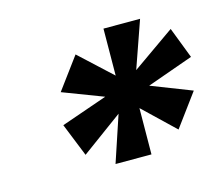

<svg xmlns="http://www.w3.org/2000/svg" viewBox="-65 -805 625 542"><g transform="rotate(-15 247.5 -534.0)"><path d="M211 -345 256 -480 136 -392 97 -489 232 -536 114 -581 182 -673 276 -586 277 -723H384L336 -586L460 -673L495 -582L360 -534L478 -488L408 -393L317 -480L316 -345Z"/></g></svg>

Font: DM Sans 36pt Black
Style: Italic
Weight: 900
Italic angle: -10°
Designer: Colophon Foundry, Jonny Pinhorn
Foundry: Colophon Foundry
Version: Version 4.004;gftools[0.9.30]